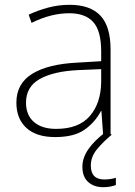

<svg xmlns="http://www.w3.org/2000/svg" viewBox="-20 -559 561 797"><path d="M269 -539Q354 -539 396.5 -494.5Q439 -450 439 -353V0H408L401 -98H399Q375 -52 331.5 -21Q288 10 209 10Q131 10 89.5 -28Q48 -66 48 -133Q48 -212 113.5 -252.5Q179 -293 300 -299L400 -305V-345Q400 -431 367 -467.5Q334 -504 268 -504Q191 -504 111 -464L99 -498Q137 -516 180 -527.5Q223 -539 269 -539ZM304 -268Q202 -263 145 -231Q88 -199 88 -133Q88 -81 121 -52.5Q154 -24 213 -24Q307 -24 353 -77.5Q399 -131 400 -219V-272ZM357 128Q357 186 413 186Q427 186 439.5 184Q452 182 461 179V209Q451 213 438 215.5Q425 218 408 218Q370 218 346 196.5Q322 175 322 133Q322 96 347 60Q372 24 420 -12L444 0Q410 28 383.5 59.5Q357 91 357 128Z"/></svg>

Font: Noto Sans Khmer UI ExtraLight
Style: Regular
Weight: 200
Designer: Danh Hong and the Monotype Design Team
Foundry: Monotype Imaging Inc.
Version: Version 2.002; ttfautohint (v1.8.4.7-5d5b)